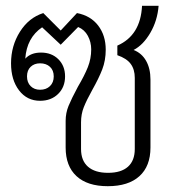

<svg xmlns="http://www.w3.org/2000/svg" viewBox="-20 -631 619 661"><path d="M498 -357V-123Q498 -59 460 -24.5Q422 10 351 10Q281 10 243.5 -24.5Q206 -59 206 -123V-215Q206 -242 216 -266.5Q226 -291 248 -332Q271 -371 282.5 -400Q294 -429 294 -461Q294 -486 282.5 -507.5Q271 -529 249 -538L189 -477L125 -537Q72 -501 67 -429Q86 -450 121 -450Q158 -450 181 -427Q204 -404 204 -368Q204 -331 180 -307.5Q156 -284 118 -284Q73 -284 45.5 -320Q18 -356 18 -413Q18 -473 48.5 -521.5Q79 -570 129 -586L189 -526L245 -586Q292 -577 318 -543Q344 -509 344 -460Q344 -423 332 -392Q320 -361 298 -322Q278 -286 268.5 -262Q259 -238 259 -210V-118Q259 -78 283 -57Q307 -36 352 -36Q397 -36 420.5 -57Q444 -78 444 -118V-363Q444 -392 430 -411Q416 -430 384 -441V-474Q464 -509 469 -611H526Q522 -560 497.5 -518Q473 -476 440 -459Q468 -448 483 -421.5Q498 -395 498 -357ZM73 -368Q73 -347 85.5 -334.5Q98 -322 118 -322Q139 -322 152 -334.5Q165 -347 165 -368Q165 -389 152 -401Q139 -413 118 -413Q98 -413 85.5 -401Q73 -389 73 -368Z"/></svg>

Font: Sarabun ExtraLight
Style: Regular
Weight: 275
Designer: Suppakit Chalermlarp | Katatrad Co.,Ltd.
Foundry: Cadson Demak Co.,Ltd.
Version: Version 1.000; ttfautohint (v1.6)